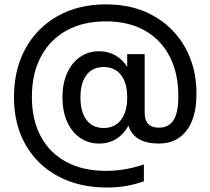

<svg xmlns="http://www.w3.org/2000/svg" viewBox="-20 -710 940 858"><path d="M626.5 -468V-206Q626.5 -139.5 690 -139.5Q734 -139.5 755.5 -172.8Q777 -206 777 -280.5Q777 -383 738 -458Q699 -533 626.8 -573.8Q554.5 -614.5 453.5 -614.5Q351 -614.5 277 -573.5Q203 -532.5 162.8 -456.8Q122.5 -381 122.5 -276.5Q122.5 -173.5 162.8 -99.5Q203 -25.5 277 14Q351 53.5 453 53.5Q497.5 53.5 539.2 46.2Q581 39 623 25V100Q546 128 458.5 128Q333.5 128 240 78Q146.5 28 94.5 -62.8Q42.5 -153.5 42.5 -276Q42.5 -399.5 93.8 -492.8Q145 -586 237.5 -638.2Q330 -690.5 453.5 -690.5Q575.5 -690.5 666.2 -639.2Q757 -588 807.5 -497.8Q858 -407.5 858 -291.5Q858 -183 813.2 -125.8Q768.5 -68.5 690.5 -68.5Q579 -68.5 554 -148.5Q533.5 -110.5 500 -89.5Q466.5 -68.5 423.5 -68.5Q374.5 -68.5 337.5 -94.2Q300.5 -120 279.8 -166.5Q259 -213 259 -275Q259 -336.5 279.8 -383Q300.5 -429.5 337.5 -455.2Q374.5 -481 423.5 -481Q463.5 -481 495.5 -462.8Q527.5 -444.5 548.5 -411V-468ZM339.5 -275Q339.5 -210.5 366.5 -174.2Q393.5 -138 443.5 -138Q492.5 -138 520.5 -174Q548.5 -210 548.5 -275Q548.5 -339 520.8 -374.8Q493 -410.5 443.5 -410.5Q393.5 -410.5 366.5 -374.8Q339.5 -339 339.5 -275Z"/></svg>

Font: Overused Grotesk
Style: Regular
Weight: 450
Version: Version 0.004